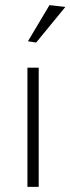

<svg xmlns="http://www.w3.org/2000/svg" viewBox="-20 -729 275 749"><path d="M89 -568 173 -709 235 -702 121 -563ZM87 -465H131V0H87Z"/></svg>

Font: Athiti Light
Style: Regular
Weight: 300
Designer: CadsonDemak Team
Foundry: CadsonDemak
Version: Version 1.032